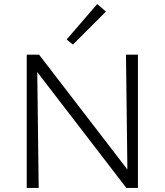

<svg xmlns="http://www.w3.org/2000/svg" viewBox="-20 -928 813 948"><path d="M340 -708 309 -733 460 -908 503 -871ZM661 -658V0H604L164 -572L171 0H112V-658H173L609 -91L602 -658Z"/></svg>

Font: Isabella Sans
Style: Regular
Weight: 400
Designer: Original fonts by Christian Thalmann (Catharsis Fonts), Modifications by Cristiano Sobral
Version: Version 0.002;July 12, 2020;FontCreator 13.0.0.2655 64-bit; 